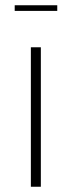

<svg xmlns="http://www.w3.org/2000/svg" viewBox="-20 -711 273 731"><path d="M97.5 0V-531H135.5V0ZM36 -669.5V-691H198V-669.5Z"/></svg>

Font: Epilogue ExtraLight
Style: Regular
Weight: 250
Designer: Tyler Finck
Foundry: Etcetera Type Co
Version: Version 2.112